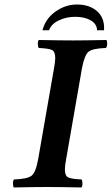

<svg xmlns="http://www.w3.org/2000/svg" viewBox="-20 -823 492 845"><path d="M271 -122.1Q265.6 -93.3 265.6 -77.1Q265.6 -49.3 280 -42.2Q294.4 -35.2 338.9 -33.2Q342.8 -28.3 342.8 -15.1Q342.8 -2 337.9 2Q237.8 0 188 0Q139.2 0 41 2Q37.1 -2.9 37.1 -15.9Q37.1 -28.8 42 -33.2Q99.1 -35.2 118.2 -49.1Q137.2 -63 147.9 -122.1L217.8 -522.9Q222.7 -549.8 223.1 -566.9Q223.1 -595.7 209 -602.8Q194.8 -609.9 150.9 -611.8Q147 -616.7 146.5 -629.4Q146 -642.1 150.9 -647Q251 -645 300.8 -645Q349.6 -645 448.2 -647Q452.1 -643.1 451.7 -629.6Q451.2 -616.2 445.8 -611.8Q388.7 -609.9 370.4 -595.9Q352.1 -582 340.8 -522.9ZM167 -689.9Q180.2 -740.7 224.1 -772Q268.1 -803.2 318.8 -803.2Q372.1 -803.2 405 -775.6Q438 -748 438 -701.2V-689.9H407.2Q406.2 -717.8 379.2 -733.4Q352.1 -749 311 -749Q272 -749 239 -733.4Q206.1 -717.8 195.8 -689.9Z"/></svg>

Font: Linux Libertine
Style: Semibold Italic
Weight: 600
Italic angle: -11.5°
Designer: Philipp H. Poll
Foundry: Philipp H. Poll
Version: Version 5.1.2 ; ttfautohint (v0.9)